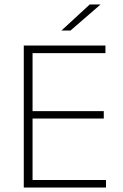

<svg xmlns="http://www.w3.org/2000/svg" viewBox="-20 -844 552 864"><path d="M87 0V-639H126.5V0ZM99.5 0V-34H457V0ZM109 -310.5V-344H447V-310.5ZM98.5 -605V-639H454.5V-605ZM384 -824H431.5V-823L297 -706.5H257V-707Z"/></svg>

Font: Anek Bangla
Style: Extra-light
Weight: 200
Designer: Sulekha Rajkumar (Bangla), Yesha Goshar (Latin)
Foundry: Ek Type
Version: Version 1.002;March 21, 2022;FontCreator 13.0.0.2683 64-bit